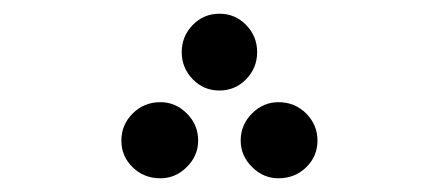

<svg xmlns="http://www.w3.org/2000/svg" viewBox="-20 -869 640 280"><path d="M339 -753.5Q323 -737 300 -737Q277 -737 261 -753.5Q245 -770 245 -793Q245 -816 261 -832.5Q277 -849 300 -849Q323 -849 339 -832.5Q355 -816 355 -793Q355 -770 339 -753.5ZM214 -609Q190 -609 173.5 -625Q157 -641 157 -664Q157 -687 173.5 -703.5Q190 -720 214 -720Q236 -720 252.5 -703.5Q269 -687 269 -664Q269 -642 252.5 -625.5Q236 -609 214 -609ZM386 -609Q364 -609 347.5 -625.5Q331 -642 331 -664Q331 -687 347.5 -703.5Q364 -720 386 -720Q410 -720 426.5 -703.5Q443 -687 443 -664Q443 -641 426.5 -625Q410 -609 386 -609Z"/></svg>

Font: FiraGO Medium
Style: Regular
Weight: 500
Designer: bBox Type
Foundry: bBox Type GmbH
Version: Version 1.001;PS 001.001;hotconv 1.0.88;makeotf.lib2.5.64775